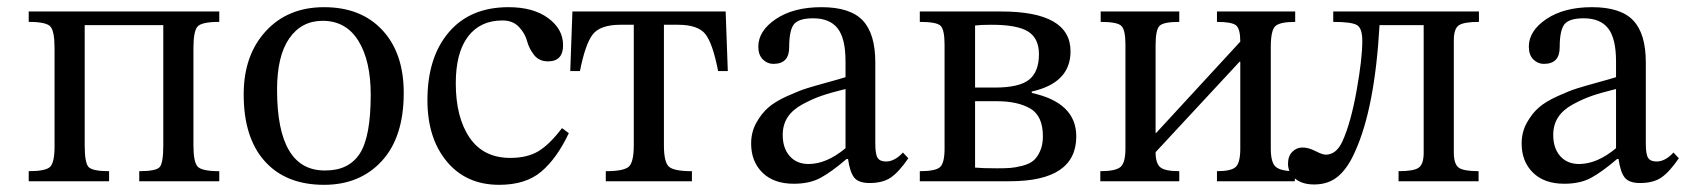

<svg xmlns="http://www.w3.org/2000/svg" viewBox="-20 -505 4698 535"><path d="M60 -444V-473H591V-444Q541 -444 530 -430.5Q519 -417 519 -371V-100Q519 -53 531 -40.5Q543 -28 591 -28V0H368V-28Q415 -28 425 -39.5Q435 -51 435 -100V-435H216V-100Q216 -52 226.5 -40Q237 -28 284 -28V0H60V-28Q107 -28 119.5 -40Q132 -52 132 -97V-371Q132 -418 120.5 -431Q109 -444 60 -444Z M883 -485Q986 -485 1045.5 -421Q1105 -357 1105 -246Q1105 -123 1044 -56.5Q983 10 883 10Q777 10 718 -55.5Q659 -121 659 -242Q659 -351 720.5 -418Q782 -485 883 -485ZM879 -447Q820 -447 786 -398Q752 -349 752 -255Q752 -28 887 -30Q952 -30 982.5 -77Q1013 -124 1013 -241Q1013 -336 978.5 -391.5Q944 -447 879 -447Z M1546 -148 1565 -134Q1532 -64 1488.5 -27Q1445 10 1371 10Q1279 10 1225 -55Q1171 -120 1171 -226Q1171 -345 1230.5 -415Q1290 -485 1397 -485Q1466 -485 1507.5 -454.5Q1549 -424 1549 -379Q1549 -334 1507 -334Q1482 -334 1468 -352Q1454 -370 1448.5 -391Q1443 -412 1426 -430Q1409 -448 1380 -448Q1318 -448 1284 -403Q1250 -358 1250 -273Q1250 -178 1288.5 -121.5Q1327 -65 1402 -65Q1449 -65 1480 -83.5Q1511 -102 1546 -148Z M2008 -307H1981Q1966 -384 1945.5 -410Q1925 -436 1869 -436H1830V-100Q1830 -53 1844 -40.5Q1858 -28 1908 -28V0H1668V-28Q1718 -28 1732 -40.5Q1746 -53 1746 -100V-436H1709Q1653 -436 1632 -409.5Q1611 -383 1596 -307H1569L1575 -473H2002Z M2343 -62H2339Q2297 -26 2266.5 -9.5Q2236 7 2192 7Q2136 7 2104.5 -24Q2073 -55 2073 -105Q2073 -137 2087.5 -163Q2102 -189 2121 -205.5Q2140 -222 2173 -237Q2206 -252 2228.5 -259Q2251 -266 2287.5 -276Q2324 -286 2336 -290V-334Q2336 -398 2314 -426Q2292 -454 2246 -454Q2205 -454 2192 -437Q2179 -420 2179 -373Q2179 -327 2135 -327Q2118 -327 2105.5 -339.5Q2093 -352 2093 -375Q2093 -419 2142 -452Q2191 -485 2269 -485Q2349 -485 2384 -448Q2419 -411 2419 -331V-104Q2419 -75 2425.5 -65Q2432 -55 2449 -55Q2473 -55 2496 -80L2511 -64Q2485 -26 2462.5 -10.5Q2440 5 2403 5Q2372 5 2360 -10.5Q2348 -26 2343 -62ZM2336 -92V-257Q2295 -247 2269 -238Q2243 -229 2215.5 -214Q2188 -199 2174.5 -178Q2161 -157 2161 -129Q2161 -92 2180.5 -70Q2200 -48 2233 -48Q2283 -48 2336 -92Z M2979 -125Q2979 0 2794 0H2543V-28Q2587 -28 2599.5 -39.5Q2612 -51 2612 -91V-380Q2612 -423 2600.5 -433.5Q2589 -444 2543 -444V-473H2770Q2963 -473 2963 -362Q2963 -274 2855 -250V-246Q2979 -219 2979 -125ZM2697 -223V-38Q2717 -36 2758 -36Q2780 -36 2794.5 -37Q2809 -38 2828.5 -43Q2848 -48 2859 -57Q2870 -66 2878 -83.5Q2886 -101 2886 -125Q2886 -182 2851 -202.5Q2816 -223 2757 -223ZM2697 -261H2752Q2820 -261 2847.5 -283Q2875 -305 2875 -354Q2875 -398 2845 -417Q2815 -436 2743 -436Q2713 -436 2697 -434Z M3589 -473V-444Q3546 -444 3533.5 -432Q3521 -420 3521 -374V-91Q3521 -52 3535 -40Q3549 -28 3588 -28V0H3371V-28Q3411 -28 3423.5 -40Q3436 -52 3436 -91V-333H3434L3200 -81Q3200 -50 3213 -39Q3226 -28 3266 -28V0H3046V-28Q3089 -28 3102.5 -40Q3116 -52 3116 -91V-381Q3116 -422 3104.5 -433Q3093 -444 3047 -444V-473H3266V-444Q3222 -444 3211 -433Q3200 -422 3200 -379V-135H3202L3436 -389Q3436 -425 3424 -434.5Q3412 -444 3371 -444V-473Z M4101 -473V-444Q4059 -444 4045 -434.5Q4031 -425 4031 -393V-80Q4031 -48 4044.5 -38Q4058 -28 4100 -28V0H3877V-28Q3920 -28 3933.5 -38Q3947 -48 3947 -79V-435H3824Q3811 -204 3756 -83Q3736 -37 3709 -14Q3682 9 3642 9Q3608 9 3588.5 -7.5Q3569 -24 3569 -49Q3569 -70 3581 -82Q3593 -94 3609 -94Q3626 -94 3645.5 -84Q3665 -74 3674 -74Q3704 -74 3721 -112Q3744 -163 3760 -252Q3776 -341 3776 -391Q3776 -427 3760.5 -435.5Q3745 -444 3695 -444V-473Z M4490 -62H4486Q4444 -26 4413.5 -9.5Q4383 7 4339 7Q4283 7 4251.5 -24Q4220 -55 4220 -105Q4220 -137 4234.5 -163Q4249 -189 4268 -205.5Q4287 -222 4320 -237Q4353 -252 4375.5 -259Q4398 -266 4434.5 -276Q4471 -286 4483 -290V-334Q4483 -398 4461 -426Q4439 -454 4393 -454Q4352 -454 4339 -437Q4326 -420 4326 -373Q4326 -327 4282 -327Q4265 -327 4252.5 -339.5Q4240 -352 4240 -375Q4240 -419 4289 -452Q4338 -485 4416 -485Q4496 -485 4531 -448Q4566 -411 4566 -331V-104Q4566 -75 4572.5 -65Q4579 -55 4596 -55Q4620 -55 4643 -80L4658 -64Q4632 -26 4609.5 -10.5Q4587 5 4550 5Q4519 5 4507 -10.5Q4495 -26 4490 -62ZM4483 -92V-257Q4442 -247 4416 -238Q4390 -229 4362.5 -214Q4335 -199 4321.5 -178Q4308 -157 4308 -129Q4308 -92 4327.5 -70Q4347 -48 4380 -48Q4430 -48 4483 -92Z"/></svg>

Font: myMathFont
Style: Regular
Weight: 400
Designer: Ross Mills, John Hudson & Paul Hanslow, Tiro Typeworks Ltd; with prior portions MicroPress Inc., and Coen Hoffman. Math 
Foundry: Tiro Typeworks Ltd
Version: Version 2.13 b171